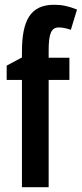

<svg xmlns="http://www.w3.org/2000/svg" viewBox="-20 -785 343 805"><path d="M271 -450V-543H184V-573C184 -645 195 -670 227 -670C243 -670 259 -666 277 -660L303 -745C267 -759 241 -765 207 -765C107 -765 72 -699 72 -567V-544L8 -510V-450H72V0H184V-450Z"/></svg>

Font: Noto Sans Armenian ExtraCondensed SemiBold
Style: Regular
Weight: 600
Width: 2
Designer: Monotype Design Team
Foundry: Monotype Imaging Inc.
Version: Version 2.008